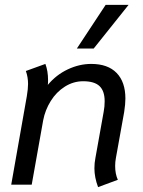

<svg xmlns="http://www.w3.org/2000/svg" viewBox="-20 -757 586 787"><path d="M367 -67Q367 -89 371 -109L405 -299Q409 -320 409 -342Q409 -384 388 -404Q367 -424 321 -424Q281 -424 246 -402Q211 -380 188 -343Q165 -306 157 -264L110 0H26L90 -363Q95 -393 95 -413Q95 -441 86 -466L166 -495Q177 -466 177 -428Q177 -415 176 -409Q210 -450 257.5 -472.5Q305 -495 354 -495Q422 -495 458 -458Q494 -421 494 -353Q494 -331 489 -298L455 -109Q452 -93 452 -77Q452 -44 463 -20L382 10Q367 -30 367 -67ZM413 -737H507L364 -558H295Z"/></svg>

Font: Niramit
Style: Italic
Weight: 400
Italic angle: -10°
Version: Version 1.000; ttfautohint (v1.6)